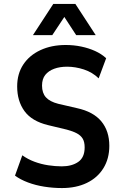

<svg xmlns="http://www.w3.org/2000/svg" viewBox="-20 -943 622 973"><path d="M294 10Q249 10 204.5 3Q160 -4 121.5 -18.5Q83 -33 56 -53L93 -156Q121 -136 154.5 -123.5Q188 -111 224 -105.5Q260 -100 293 -100Q344 -100 376.5 -122.5Q409 -145 409 -196Q409 -224 399 -240.5Q389 -257 369 -267.5Q349 -278 319 -286L223 -309Q141 -329 104 -380Q67 -431 67 -505Q67 -569 98 -616Q129 -663 185 -689Q241 -715 313 -715Q354 -715 392 -707Q430 -699 462 -684.5Q494 -670 518 -648L480 -546Q448 -577 405 -591Q362 -605 320 -605Q283 -605 254.5 -594.5Q226 -584 209.5 -563.5Q193 -543 193 -509Q193 -472 212.5 -450Q232 -428 275 -417L370 -395Q453 -377 493.5 -328Q534 -279 534 -204Q534 -139 504 -90.5Q474 -42 420 -16Q366 10 294 10ZM147 -765 250 -923H362L465 -765H366L306 -857L245 -765Z"/></svg>

Font: Nunito Sans 7pt Condensed
Style: Bold
Weight: 700
Width: 3
Designer: Vernon Adams
Foundry: Vernon Adams
Version: Version 3.101;gftools[0.9.27]